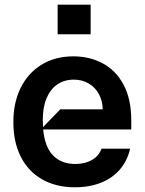

<svg xmlns="http://www.w3.org/2000/svg" viewBox="-20 -795 622 826"><path d="M544.7 -237.9H165.8Q172.9 -161.9 208.8 -125.7Q244.7 -89.5 304 -89.5Q345.5 -89.5 375.4 -106.7Q405.2 -123.9 416.9 -155.5H539.8Q528.1 -103.7 496.1 -66.2Q464.1 -28.8 414.8 -9.1Q365.4 10.7 302.6 10.7Q220.9 10.7 160.9 -23.6Q100.9 -57.9 69.1 -121.3Q37.3 -184.7 37.6 -269.9Q37.3 -353.3 69.1 -417.4Q100.9 -481.5 159.4 -517Q218 -552.6 295.5 -552.6Q365.1 -552.6 421.5 -522.7Q478 -492.9 511.4 -430.9Q544.7 -369 544.7 -277ZM239.3 -324.6H421.9Q421.2 -361.2 405.4 -390.3Q389.6 -419.4 361.5 -435.9Q333.5 -452.4 297.6 -452.4Q257.1 -452.4 227.1 -432.2Q197.1 -411.9 180.6 -373.2Q164.1 -334.5 164.1 -280.2Q164.1 -263.8 165.1 -248.2ZM370 -647.7H228V-774.9H370Z"/></svg>

Font: Riot Sans
Style: Bold
Weight: 600
Designer: Rasmus Andersson
Foundry: rsms
Version: Version 4.001